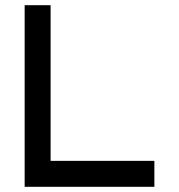

<svg xmlns="http://www.w3.org/2000/svg" viewBox="-20 -720 690 740"><path d="M175 -100H575V0H75V-700H175Z"/></svg>

Font: Monoikos Medium
Style: Regular
Weight: 500
Designer: Brian Krent
Version: Version 0.088